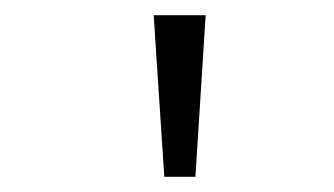

<svg xmlns="http://www.w3.org/2000/svg" viewBox="-20 -720 440 253"><path d="M196.5 -487 182.5 -700H251L237.5 -487Z"/></svg>

Font: Trispace SemiCondensed ExtraLight
Style: Regular
Weight: 200
Width: 4
Designer: Tyler Finck
Foundry: Etcetera Type Company
Version: Version 1.210; ttfautohint (v1.8.3)